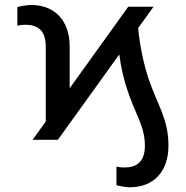

<svg xmlns="http://www.w3.org/2000/svg" viewBox="-20 -573 762 787"><path d="M217.3 0 468.8 -349.8C476.6 -293.3 486.9 -252.8 497.2 -218.8C532.7 -105.1 573.9 -58.2 573.9 24.1C573.9 90.9 539.8 113.6 488.6 113.6C480.1 113.6 465.9 112.2 457.4 109.4V186.1C471.6 190.3 497.2 194.6 512.8 194.6C606.5 194.6 670.5 133.5 670.5 24.1C670.5 -88.1 623.6 -144.9 586.6 -257.1C572.4 -302.9 555.4 -366.5 546.2 -457.7L609.4 -545.5H505.7L265.6 -211.3V-382.1C265.6 -491.5 201.7 -552.6 108 -552.6C90.9 -552.6 66.8 -548.3 51.1 -544V-467.3C61.1 -470.2 73.9 -471.6 82.4 -471.6C134.9 -471.6 167.6 -448.9 167.6 -382.1V-74.9L113.6 0Z"/></svg>

Font: Magic Ui Pro
Style: Regular
Weight: 400
Designer: Stefan Endress, Andreas Faust
Version: Version 1.000;FEAKit 1.0